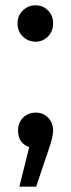

<svg xmlns="http://www.w3.org/2000/svg" viewBox="-20 -555 267 723"><path d="M114 -398Q86 -398 66 -417.5Q46 -437 46 -467Q46 -496 66 -515.5Q86 -535 114 -535Q142 -535 161 -515.5Q180 -496 180 -467Q180 -437 160.5 -417.5Q141 -398 114 -398ZM115 -131Q143 -131 161.5 -111.5Q180 -92 180 -63Q180 -39 163 9L116 148H53L90 -1Q48 -16 48 -63Q48 -93 67 -112Q86 -131 115 -131Z"/></svg>

Font: Montserrat
Style: Regular
Weight: 500
Designer: Julieta Ulanovsky
Foundry: Julieta Ulanovsky
Version: Version 7.200;PS 007.200;hotconv 1.0.88;makeotf.lib2.5.64775